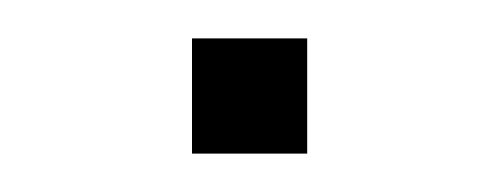

<svg xmlns="http://www.w3.org/2000/svg" viewBox="-20 -80 260 100"><path d="M80 0V-60H140V0Z"/></svg>

Font: Manrope ExtraLight
Style: Regular
Weight: 200
Designer: Mikhail Sharanda
Foundry: Mikhail Sharanda
Version: Version 4.505